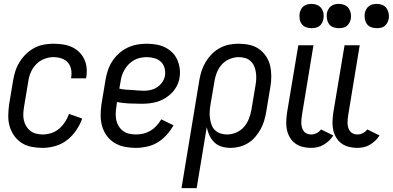

<svg xmlns="http://www.w3.org/2000/svg" viewBox="-20 -753 2022 988"><path d="M199 8Q170 8 142 2.5Q114 -3 91.5 -17.5Q69 -32 53 -54.5Q37 -77 29.5 -103.5Q22 -130 22.5 -158.5Q23 -187 27 -216L48 -342Q52 -366 60 -390Q68 -414 82 -436Q96 -458 115.5 -476.5Q135 -495 158 -507Q181 -519 205.5 -523.5Q230 -528 254 -528Q279 -528 303 -524.5Q327 -521 348.5 -511.5Q370 -502 386.5 -486Q403 -470 413 -449.5Q423 -429 425.5 -405Q428 -381 424 -356L423 -350H346V-354Q350 -375 346 -396Q342 -417 329 -431.5Q316 -446 296 -452.5Q276 -459 255 -459Q231 -459 207 -449.5Q183 -440 165 -421Q147 -402 137.5 -378.5Q128 -355 125 -331L104 -205Q101 -187 100 -169.5Q99 -152 102.5 -135.5Q106 -119 114.5 -104.5Q123 -90 135.5 -80Q148 -70 165 -65.5Q182 -61 199 -61Q221 -61 243.5 -68Q266 -75 284 -90.5Q302 -106 315 -126Q328 -146 335 -167L403 -143Q392 -112 372.5 -83Q353 -54 325.5 -32.5Q298 -11 264.5 -1.5Q231 8 199 8Z M679 8Q650 8 622 2.5Q594 -3 570.5 -17Q547 -31 530.5 -53Q514 -75 506 -102Q498 -129 498 -158Q498 -187 502 -216L523 -342Q527 -367 535 -391Q543 -415 557.5 -437.5Q572 -460 592 -478Q612 -496 636 -507.5Q660 -519 685 -523.5Q710 -528 734 -528Q759 -528 783 -524Q807 -520 828 -510Q849 -500 865.5 -484Q882 -468 891.5 -447Q901 -426 904.5 -402Q908 -378 904 -354Q901 -333 891 -313Q881 -293 866 -277Q851 -261 832 -249Q813 -237 792.5 -230.5Q772 -224 751 -221.5Q730 -219 709 -219Q677 -219 645 -220.5Q613 -222 582 -228L579 -205Q576 -187 575.5 -169Q575 -151 578.5 -134.5Q582 -118 591 -103.5Q600 -89 613.5 -79Q627 -69 644.5 -65Q662 -61 680 -61Q699 -61 718 -65.5Q737 -70 754.5 -80.5Q772 -91 786 -106.5Q800 -122 810 -139L873 -108Q858 -82 837.5 -59Q817 -36 791.5 -20.5Q766 -5 736.5 1.5Q707 8 679 8ZM721 -286Q738 -286 755.5 -290Q773 -294 789 -304.5Q805 -315 815.5 -331Q826 -347 829 -364Q832 -385 826.5 -404Q821 -423 807.5 -435.5Q794 -448 774.5 -453.5Q755 -459 735 -459Q719 -459 702 -455.5Q685 -452 670 -443.5Q655 -435 642.5 -422.5Q630 -410 621 -394.5Q612 -379 607 -363Q602 -347 600 -331L594 -297Q609 -293 625 -292Q641 -291 657 -290Q673 -289 689 -287.5Q705 -286 721 -286Z M914 215 1006 -342Q1010 -366 1018 -390Q1026 -414 1039.5 -436Q1053 -458 1071 -476Q1089 -494 1112.5 -506.5Q1136 -519 1160 -523.5Q1184 -528 1208 -528Q1237 -528 1264 -522Q1291 -516 1312.5 -501Q1334 -486 1349 -463.5Q1364 -441 1370 -415Q1376 -389 1376 -360.5Q1376 -332 1371 -304L1350 -178Q1346 -155 1339.5 -132.5Q1333 -110 1321.5 -89Q1310 -68 1294 -49Q1278 -30 1257 -17Q1236 -4 1213 2Q1190 8 1167 8Q1143 8 1121 1.5Q1099 -5 1083 -20.5Q1067 -36 1057.5 -56.5Q1048 -77 1044 -99L992 215ZM1148 -61Q1172 -61 1195.5 -71Q1219 -81 1235.5 -100Q1252 -119 1261 -142.5Q1270 -166 1274 -189L1295 -315Q1298 -332 1298.5 -349Q1299 -366 1296.5 -382.5Q1294 -399 1287.5 -413.5Q1281 -428 1269 -439Q1257 -450 1241 -454.5Q1225 -459 1208 -459Q1185 -459 1161 -449Q1137 -439 1120.5 -420Q1104 -401 1095 -377.5Q1086 -354 1083 -331L1063 -214Q1060 -196 1059 -178.5Q1058 -161 1060.5 -144Q1063 -127 1068.5 -111Q1074 -95 1086 -83.5Q1098 -72 1114 -66.5Q1130 -61 1148 -61Z M1580 8Q1558 8 1536.5 2.5Q1515 -3 1498.5 -15.5Q1482 -28 1471.5 -46Q1461 -64 1456.5 -85Q1452 -106 1453 -128.5Q1454 -151 1457 -173L1515 -520H1593L1534 -162Q1532 -151 1531 -139.5Q1530 -128 1530.5 -117.5Q1531 -107 1534 -96.5Q1537 -86 1543 -78Q1549 -70 1559 -65.5Q1569 -61 1581 -61Q1595 -61 1608.5 -67.5Q1622 -74 1632 -87L1695 -56Q1686 -41 1673 -29Q1660 -17 1645 -8Q1630 1 1613 4.5Q1596 8 1580 8ZM1583 -608Q1568 -608 1554.5 -613Q1541 -618 1532.5 -629.5Q1524 -641 1522 -655.5Q1520 -670 1522 -685Q1524 -695 1529 -705Q1534 -715 1543 -721.5Q1552 -728 1562.5 -730.5Q1573 -733 1583 -733Q1598 -733 1611.5 -727.5Q1625 -722 1633.5 -710.5Q1642 -699 1644.5 -684.5Q1647 -670 1644 -655Q1642 -645 1637 -635Q1632 -625 1623 -618.5Q1614 -612 1603.5 -610Q1593 -608 1583 -608Z M1818 8Q1796 8 1774.5 2.5Q1753 -3 1736.5 -15.5Q1720 -28 1709.5 -46Q1699 -64 1694.5 -85Q1690 -106 1691 -128.5Q1692 -151 1695 -173L1753 -520H1831L1772 -162Q1770 -151 1769 -139.5Q1768 -128 1768.5 -117.5Q1769 -107 1772 -96.5Q1775 -86 1781 -78Q1787 -70 1797 -65.5Q1807 -61 1819 -61Q1833 -61 1846.5 -67.5Q1860 -74 1870 -87L1933 -56Q1924 -41 1911 -29Q1898 -17 1883 -8Q1868 1 1851 4.5Q1834 8 1818 8ZM1919 -608Q1904 -608 1890 -613Q1876 -618 1868 -629.5Q1860 -641 1857.5 -655.5Q1855 -670 1857 -685Q1859 -695 1864.5 -705Q1870 -715 1878.5 -721.5Q1887 -728 1898 -730.5Q1909 -733 1919 -733Q1934 -733 1947.5 -727.5Q1961 -722 1969 -710.5Q1977 -699 1980 -684.5Q1983 -670 1980 -655Q1978 -645 1972.5 -635Q1967 -625 1958.5 -618.5Q1950 -612 1939.5 -610Q1929 -608 1919 -608ZM1723 -608Q1708 -608 1694.5 -613Q1681 -618 1673 -629.5Q1665 -641 1662.5 -655.5Q1660 -670 1662 -685Q1664 -695 1669.5 -705Q1675 -715 1683.5 -721.5Q1692 -728 1702.5 -730.5Q1713 -733 1723 -733Q1738 -733 1752 -727.5Q1766 -722 1774 -710.5Q1782 -699 1785 -684.5Q1788 -670 1785 -655Q1783 -645 1777.5 -635Q1772 -625 1763.5 -618.5Q1755 -612 1744 -610Q1733 -608 1723 -608Z"/></svg>

Font: Iosevka QP
Style: Italic
Weight: 400
Italic angle: -9°
Designer: Belleve Invis
Foundry: Belleve Invis
Version: Version 20.0.0; ttfautohint (v1.8.4)